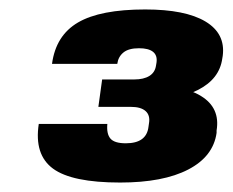

<svg xmlns="http://www.w3.org/2000/svg" viewBox="-20 -808 492 406"><path d="M234 -422Q132 -422 92 -451.5Q52 -481 62 -546H207Q205 -525 213.5 -515Q222 -505 246 -505Q290 -505 294 -540L295 -547Q298 -564 288 -573Q278 -582 257 -582H188L196 -640H264Q284 -640 296 -647.5Q308 -655 310 -670L311 -676Q313 -691 303.5 -698.5Q294 -706 274 -706Q252 -706 241 -697Q230 -688 228 -673H90Q98 -733 145 -760.5Q192 -788 287 -788Q372 -788 414.5 -762.5Q457 -737 451 -690L450 -684Q444 -641 399 -618Q354 -595 279 -595L284 -630Q364 -630 405 -605Q446 -580 438 -532V-527Q431 -477 378 -449.5Q325 -422 234 -422Z"/></svg>

Font: Pathway Extreme 28pt ExtraBold
Style: Italic
Weight: 800
Italic angle: -8°
Designer: Eduardo Rodriguez Tunni
Foundry: Eduardo Rodriguez Tunni
Version: Version 1.001;gftools[0.9.26]